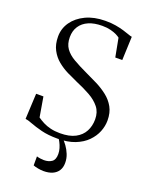

<svg xmlns="http://www.w3.org/2000/svg" viewBox="-176 -839 890 1151"><g transform="rotate(20 269.0 -264.0)"><path d="M261 11Q201.5 11 158.2 0Q115 -11 86.2 -22.2Q57.5 -33.5 42 -35L50 -198H96.5L118 -71.5Q135.5 -59 156.5 -48.2Q177.5 -37.5 204.2 -31Q231 -24.5 264.5 -24.5Q324 -24.5 361.5 -44.2Q399 -64 417 -98Q435 -132 435 -174.5Q435 -220.5 410.5 -251.2Q386 -282 345 -305Q304 -328 253.5 -349Q222.5 -362.5 188 -379.5Q153.5 -396.5 123.5 -421Q93.5 -445.5 74.8 -481Q56 -516.5 56 -566Q56 -617 85.2 -658.8Q114.5 -700.5 167 -725.5Q219.5 -750.5 290.5 -751Q328 -751.5 357.8 -746.2Q387.5 -741 410 -734.2Q432.5 -727.5 447.8 -721.8Q463 -716 472 -715L466 -564.5H421.5L399 -683Q392 -689 376.8 -696.8Q361.5 -704.5 338.2 -710.5Q315 -716.5 284 -716.5Q233.5 -716.5 197.8 -701Q162 -685.5 142.8 -656.2Q123.5 -627 123.5 -586.5Q123.5 -543 143.5 -514.8Q163.5 -486.5 201 -464.8Q238.5 -443 291 -418.5Q328 -401.5 365.8 -382.5Q403.5 -363.5 435.8 -338.2Q468 -313 487.5 -278Q507 -243 507 -193Q507 -157.5 492.8 -121.8Q478.5 -86 448.8 -55.8Q419 -25.5 372.5 -7.2Q326 11 261 11ZM249 222.5Q234 222.5 214.5 219Q195 215.5 183 210.5V153Q193.5 156.5 206.8 158.2Q220 160 229 160Q258.5 160 278.5 146.5Q298.5 133 298.5 96.5Q298.5 78 293 59.8Q287.5 41.5 279.2 25.8Q271 10 262.5 0H279.5H292.5Q305 11.5 319.8 31.8Q334.5 52 345 77.8Q355.5 103.5 355.5 132.5Q355.5 161 342.8 181.2Q330 201.5 306.2 212Q282.5 222.5 249 222.5Z"/></g></svg>

Font: Merriweather 96pt Light
Style: Regular
Weight: 300
Version: Version 2.100